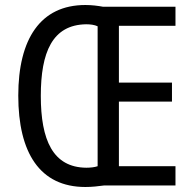

<svg xmlns="http://www.w3.org/2000/svg" viewBox="-20 -741 771 767"><path d="M321 -721C142 -721 53 -586 53 -359C53 -131 139 6 321 6C348 6 372 3 395 0H681V-77H455V-335H667V-411H455V-638H681V-714H392C370 -718 347 -721 321 -721ZM324 -644C341 -644 357 -642 370 -636V-77C358 -73 342 -71 325 -71C191 -72 143 -182 143 -358C143 -532 189 -642 324 -644Z"/></svg>

Font: Noto Sans Malayalam Condensed
Style: Regular
Weight: 400
Width: 3
Designer: Jelle Bosma - Monotype Design Team
Foundry: Monotype Imaging Inc.
Version: Version 2.104